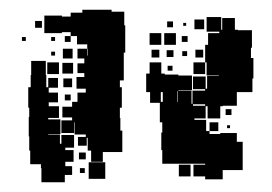

<svg xmlns="http://www.w3.org/2000/svg" viewBox="-20 -759 559 394"><path d="M191 -427H167V-450H160V-476H158V-460H140V-478H156V-483H133V-508H132V-486H106V-512H128V-518H108V-540H128V-550H139V-569H156V-577H137V-601H153V-609H139V-629H153V-639H139V-659H159V-668H138V-685H125V-673H113V-685H125V-693H107V-691H71V-727H107V-725H125V-733H149V-739H209V-735H235V-707H237V-651H234V-644V-594H226V-580H230V-538H226V-517H227V-491H231V-447H191ZM345 -423H313V-451H311V-487H313V-508H308V-548H288V-570H310V-550H314V-570H280V-608H287V-631H311V-608H318V-606H346V-604H374V-574H346V-573H373V-546H375V-573H401V-576H376V-602H402V-577H405V-603H429V-604H404V-631H401V-667H430H407V-691H430V-694H404V-724H434V-698H436V-722H462V-698H468V-697H497V-661H495V-640H500V-598H498V-570H466V-542H437V-541H432V-516H406V-541H402V-516H379V-513H403V-490H410V-508H428V-490H410V-484H432V-486H466V-468H478V-410H437V-391H401V-423H373H345ZM399 -699H379V-719H399ZM66 -702H52V-716H66ZM335 -703H323V-715H335ZM362 -706H356V-712H362ZM311 -667H287V-691H311ZM341 -667H317V-691H341ZM365 -673H353V-685H365ZM93 -675H85V-683H93ZM33 -675H25V-683H33ZM160 -645V-659H159V-645ZM129 -639H109V-659H129ZM307 -641H291V-657H307ZM397 -641H381V-657H397ZM336 -642H322V-656H336ZM364 -644H354V-654H364ZM93 -645H85V-653H93ZM113 -385H65V-414H64V-422H42V-450H40V-479H39V-519H40V-538H38V-580H43V-605H44V-634H74V-605H75V-580H79V-599H99V-579H80V-569H99V-549H80V-541H101V-517H79V-514H104V-484H79V-483H103V-464H106V-482H132V-456H114V-451H131V-427H114V-418H128V-400H113ZM101 -607H77V-631H101ZM401 -607H377V-631H401ZM130 -608H108V-630H130ZM334 -614H324V-624H334ZM128 -580H110V-598H128ZM345 -550V-572H344V-550ZM125 -553H113V-565H125ZM376 -542H401V-545H376ZM455 -523H443V-535H455ZM452 -496H446V-502H452ZM156 -432H142V-446H156ZM196 -392H162V-426H196ZM371 -397H347V-421H371ZM401 -397H377V-421H401ZM154 -404H144V-414H154Z"/></svg>

Font: Rubik Storm
Style: Regular
Weight: 400
Designer: Hubert and Fischer, NaN
Foundry: Hubert and Fischer, NaN
Version: Version 2.201